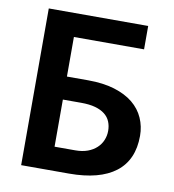

<svg xmlns="http://www.w3.org/2000/svg" viewBox="-74 -704 699 770"><g transform="rotate(10 275.0 -319.0)"><path d="M268.1 -381.8Q330.1 -381.8 376.2 -367.7Q422.4 -353.5 452.4 -328.9Q482.4 -304.2 497.3 -270.5Q512.2 -236.8 512.2 -198.2Q512.2 -100.1 447.3 -50Q382.3 0 257.8 0H63V-638.2H467.8V-543H182.1V-381.8ZM266.1 -96.2Q294.9 -96.2 316.7 -104.2Q338.4 -112.3 353 -126Q367.7 -139.6 375.2 -157.7Q382.8 -175.8 382.8 -195.8Q382.8 -216.3 375.7 -233.4Q368.7 -250.5 353.3 -262.7Q337.9 -274.9 314.2 -281.5Q290.5 -288.1 256.8 -288.1H182.1V-96.2Z"/></g></svg>

Font: Code New Roman
Style: Bold
Weight: 700
Monospace: yes
Designer: Sam Radian
Foundry: Code New Roman
Version: Version 1.508 October 19, 2014